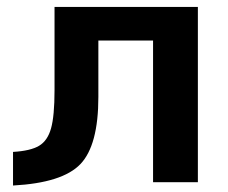

<svg xmlns="http://www.w3.org/2000/svg" viewBox="-20 -540 675 569"><path d="M566.4 0H433.6V-419.9H271.5V-252.9Q271.5 -109.4 218.3 -53.7Q165 2 18.6 9.8V-89.8Q70.3 -92.8 95.7 -107.9Q121.1 -123 131.3 -159.7Q141.6 -196.3 141.6 -272.5V-519.5H566.4Z"/></svg>

Font: Mgen+ 1c bold
Style: Bold
Weight: 700
Designer: [Source Han Sans]
Ryoko NISHIZUKA  (kana & ideographs); Paul D. Hunt (Latin, Greek & Cyrillic); Wenlong ZHANG  (bopomofo
Version: Version 1.059.20150602